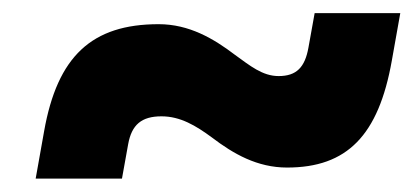

<svg xmlns="http://www.w3.org/2000/svg" viewBox="-20 -490 626 289"><path d="M33.7 -221.2H163.6L172.9 -272.9C178.2 -302.2 192.9 -314.9 223.1 -314.9C251.5 -314.9 274.9 -300.8 298.8 -283.2C331.5 -258.3 367.2 -237.8 412.1 -237.8C502.4 -237.8 549.8 -286.1 569.8 -398.9L582.5 -470.2H453.6L444.3 -418.5C439 -388.7 426.3 -375.5 399.4 -375.5C375 -375.5 356.4 -391.1 334 -407.2C301.3 -432.1 264.6 -453.6 218.8 -453.6C118.2 -453.6 66.4 -405.3 46.4 -292.5Z"/></svg>

Font: Cascadia Code NF
Style: Bold Italic
Weight: 700
Italic angle: -10°
Monospace: yes
Designer: Aaron Bell
Foundry: Saja Typeworks
Version: Version 2404.023